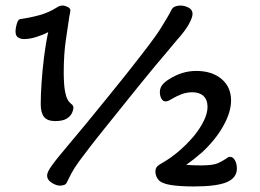

<svg xmlns="http://www.w3.org/2000/svg" viewBox="-20 -666 937 693"><path d="M179 -229Q151 -229 139 -244Q127 -259 127 -290Q127 -322 130 -367Q133 -412 139 -460.5Q145 -509 154 -550Q135 -540 111 -532.5Q87 -525 67 -525Q54 -525 45 -531Q36 -537 36 -553Q36 -564 40.5 -579.5Q45 -595 52 -597Q89 -602 123 -611.5Q157 -621 185 -639Q195 -646 206 -646Q214 -646 224 -641Q234 -636 234 -629Q234 -627 233 -620.5Q232 -614 230 -605Q226 -577 218 -524Q210 -471 210 -403Q210 -385 211.5 -362.5Q213 -340 218.5 -320.5Q224 -301 237 -291Q241 -288 243 -285Q245 -282 245 -276Q245 -270 240 -258.5Q235 -247 221 -238Q207 -229 179 -229ZM196 4Q183 4 166.5 -6.5Q150 -17 150 -32Q150 -45 166 -67Q178 -84 194.5 -104Q211 -124 234.5 -152Q258 -180 292.5 -221.5Q327 -263 376 -324Q404 -358 434 -396Q464 -434 492 -470Q520 -506 540 -534Q549 -546 560.5 -564.5Q572 -583 583 -601.5Q594 -620 598 -629Q603 -639 612 -642.5Q621 -646 631 -646Q646 -646 660.5 -638.5Q675 -631 675 -616Q675 -603 661.5 -578.5Q648 -554 619 -522Q607 -507 586 -482.5Q565 -458 540 -428Q515 -398 490 -367Q465 -336 444 -310Q387 -239 352 -195.5Q317 -152 297.5 -126Q278 -100 265 -83Q247 -58 237 -39Q227 -20 222 -9Q219 -1 211.5 1.5Q204 4 196 4ZM679 7Q628 7 595 1.5Q562 -4 551 -18Q541 -31 541 -47Q541 -57 546 -63.5Q551 -70 564 -77Q626 -112 679 -174Q702 -202 715.5 -229.5Q729 -257 729 -280Q729 -306 714.5 -319.5Q700 -333 674 -333Q654 -333 635.5 -326Q617 -319 604 -311Q597 -307 590.5 -303.5Q584 -300 578 -300Q568 -300 562.5 -310Q557 -320 557 -333Q557 -348 565 -358.5Q573 -369 587 -378Q613 -395 638 -402.5Q663 -410 688 -410Q745 -410 779.5 -381Q814 -352 814 -303Q814 -261 785.5 -210.5Q757 -160 708 -115Q693 -102 679 -91Q665 -80 652 -71Q661 -70 677.5 -69.5Q694 -69 705 -69Q749 -69 766.5 -77Q784 -85 794 -92Q798 -95 802 -97.5Q806 -100 810 -100Q821 -100 828 -87.5Q835 -75 835 -58Q835 -24 798.5 -8.5Q762 7 679 7Z"/></svg>

Font: Akaya Telivigala
Style: Regular
Weight: 400
Designer: Vaishnavi Murthy Yerkadithaya, Juan Luis Blanco Aristondo
Version: Version 1.002; ttfautohint (v1.8.3)